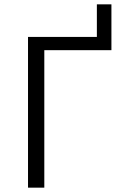

<svg xmlns="http://www.w3.org/2000/svg" viewBox="-20 -864 640 884"><path d="M109 -694H426V-844H493V-633H184V0H109Z"/></svg>

Font: JuliaMono Light
Style: Regular
Weight: 300
Monospace: yes
Designer: cormullion
Foundry: corm
Version: Version 0.054; ttfautohint (v1.8.4)